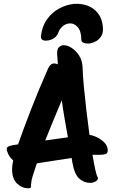

<svg xmlns="http://www.w3.org/2000/svg" viewBox="-20 -969 630 1032"><path d="M132 43Q98 43 71.5 17.5Q45 -8 45 -60Q45 -81 51 -107Q34 -121 25 -139.5Q16 -158 16 -171Q17 -179 30.5 -184Q44 -189 77 -193Q107 -278 146.5 -380Q186 -482 239 -602Q251 -628 272 -628Q281 -628 291 -623Q289 -652 287 -680Q286 -704 296.5 -715Q307 -726 323 -726Q343 -726 366 -711Q389 -696 406 -669Q423 -642 424 -604Q425 -566 430.5 -506.5Q436 -447 444 -378.5Q452 -310 461 -244Q482 -241 504.5 -229.5Q527 -218 543 -200.5Q559 -183 559 -161Q559 -145 548 -141Q537 -137 520 -137H496Q491 -137 486.5 -137Q482 -137 477 -137Q485 -90 492 -58Q499 -26 505 -16Q511 -6 497 4Q483 14 465 14Q431 14 405 -10Q379 -34 368 -101Q366 -110 365 -120L178 -91Q167 -57 156 -24Q148 2 147.5 17Q147 32 146 37.5Q145 43 132 43ZM312 -430Q288 -374 266 -320Q244 -266 223 -214L345 -231Q336 -281 327.5 -330Q319 -379 312 -430ZM377 -948Q415 -951 449 -939Q483 -927 506 -898.5Q529 -870 533 -824Q536 -795 524.5 -775.5Q513 -756 494.5 -746.5Q476 -737 459 -735Q442 -734 429.5 -739Q417 -744 417 -756Q417 -802 397 -824Q377 -846 352 -843Q334 -842 317 -828Q300 -814 291 -788Q284 -772 267 -762Q250 -752 233 -751Q218 -749 208.5 -754.5Q199 -760 200 -775Q206 -828 233 -865.5Q260 -903 298.5 -923.5Q337 -944 377 -948Z"/></svg>

Font: Protest Riot
Style: Regular
Weight: 400
Designer: Octavio Pardo
Foundry: Ashler Design
Version: Version 2.005; ttfautohint (v1.8.4.7-5d5b)